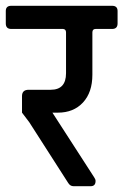

<svg xmlns="http://www.w3.org/2000/svg" viewBox="-44 -643 426 663"><path d="M184 -390V-531Q184 -542 174 -543H-5Q-24 -543 -24 -562V-605Q-24 -623 -5 -623H343Q362 -623 362 -605V-562Q362 -543 343 -543H286Q275 -543 275 -531V-385Q275 -324 242.5 -289Q210 -254 156 -254H137L281 -31Q286 -24 286 -18Q286 0 269 0H210Q198 0 191 -12L57 -221L32 -254V-311Q32 -333 55 -333H131Q184 -333 184 -390Z"/></svg>

Font: Rajdhani SemiBold
Style: Regular
Weight: 600
Designer: Satya Rajpurohit, Jyotish Sonowal
Foundry: Indian Type Foundry
Version: Version 1.201 February 1, 2022